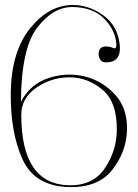

<svg xmlns="http://www.w3.org/2000/svg" viewBox="-20 -760 563 784"><path d="M455.1 -581.1Q450.7 -637.7 405.3 -683.8Q359.9 -730 276.4 -731.4Q197.3 -731.9 132.1 -647.5Q66.9 -563 65.4 -343.8L66.9 -347.2Q68.4 -350.6 68.8 -350.6Q106.9 -418.5 180.2 -441.9Q253.4 -465.3 325.2 -448Q397 -430.7 449.5 -374Q502 -317.4 498.5 -225.1Q494.6 -137.2 437.5 -65.4Q380.4 6.3 263.2 3.9Q123 1 72.5 -108.4Q22 -217.8 23.9 -384.3Q26.9 -550.3 103.3 -644.8Q179.7 -739.3 277.3 -739.7Q343.3 -739.7 402.3 -697Q461.4 -654.3 469.2 -574.7Q475.1 -506.3 414.6 -505.4Q397.9 -504.4 390.4 -515.4Q382.8 -526.4 382.8 -538.6Q383.3 -570.3 412.1 -570.3Q428.2 -570.3 442.4 -564Q456.5 -557.6 455.1 -581.1ZM263.2 -3.4Q359.9 -2 407.7 -72.5Q455.6 -143.1 457 -227.5Q458.5 -343.8 397.9 -394Q337.4 -444.3 263.7 -444.3Q189.9 -444.3 128.4 -401.9Q66.9 -359.4 66.9 -291.5Q66.9 -6.8 263.2 -3.4Z"/></svg>

Font: Tartlers End
Style: Regular
Weight: 200
Designer: Peter Wiegel
Foundry: Peter Wiegel
Version: Version 1.000 2013 initial release